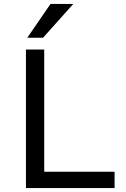

<svg xmlns="http://www.w3.org/2000/svg" viewBox="-20 -957 641 977"><path d="M112 0V-705H205V-83H563V0ZM119 -765 237 -937H353L199 -765Z"/></svg>

Font: Nunito Sans 6pt
Style: Regular
Weight: 400
Version: Version 3.101;gftools[0.9.27]